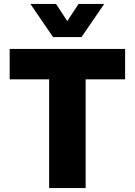

<svg xmlns="http://www.w3.org/2000/svg" viewBox="-20 -953 683 973"><path d="M229 0V-551H29V-705H614V-551H414V0ZM249 -765 134 -933H264L321 -846L378 -933H508L393 -765Z"/></svg>

Font: Nunito Sans 7pt SemiCondensed Black
Style: Regular
Weight: 900
Width: 4
Designer: Vernon Adams
Foundry: Vernon Adams
Version: Version 3.101;gftools[0.9.27]